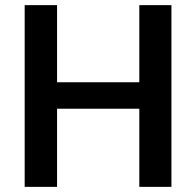

<svg xmlns="http://www.w3.org/2000/svg" viewBox="-20 -727 763 747"><path d="M76 -707H202V-407H522V-707H647V0H522V-304H202V0H76Z"/></svg>

Font: 42dot Sans
Style: Bold
Weight: 700
Designer: 42dot
Version: Version 1.000